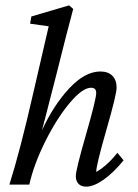

<svg xmlns="http://www.w3.org/2000/svg" viewBox="-20 -698 522 726"><path d="M168 -318.4Q165 -307.6 155.5 -269.5Q146 -231.4 138.7 -205.1Q182.1 -299.8 241.7 -363.8Q301.3 -427.7 359.4 -427.7Q388.7 -427.7 404.8 -411.6Q420.9 -395.5 420.9 -366.2Q420.9 -340.8 382.3 -207Q343.8 -73.2 343.8 -47.9Q384.3 -70.3 423.8 -120.1L447.3 -91.8Q410.2 -45.9 372.3 -19Q334.5 7.8 305.7 7.8Q287.1 7.8 276.9 -2.9Q266.6 -13.7 266.6 -32.2Q266.6 -55.2 305.2 -189.2Q343.8 -323.2 343.8 -346.7Q343.8 -366.2 324.2 -366.2Q291.5 -366.2 242.7 -307.6Q193.8 -249 150.9 -162.6Q107.9 -76.2 90.8 0H15.6Q57.1 -132.3 104.5 -340.8L164.1 -598.6L93.8 -608.4L98.6 -635.7L241.2 -677.7L256.8 -664.1Q234.9 -583.5 192.4 -413.1Z"/></svg>

Font: Crimson Pro
Style: Italic
Weight: 400
Italic angle: -12°
Designer: Jacques Le Bailly
Foundry: Baron von Fonthausen
Version: Version 1.003